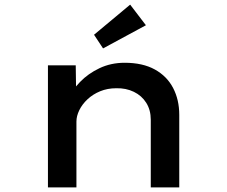

<svg xmlns="http://www.w3.org/2000/svg" viewBox="-20 -809 979 829"><path d="M187 0V-527H307L309 -387L272 -381Q291 -419 325.5 -455Q360 -491 409.5 -514.5Q459 -538 518 -538Q596 -538 648.5 -509Q701 -480 727.5 -429Q754 -378 754 -313V0H631V-292Q631 -334 611.5 -365Q592 -396 558 -412.5Q524 -429 482 -428Q444 -428 412.5 -415Q381 -402 358 -380.5Q335 -359 322.5 -333.5Q310 -308 310 -284V0H249Q221 0 205.5 0Q190 0 187 0ZM425 -600 386 -659 542 -789 610 -700Z"/></svg>

Font: Lexend Tera Medium
Style: Regular
Weight: 500
Designer: Bonnie Shaver-Troup, Thomas Jockin
Foundry: Lexend
Version: Version 1.007